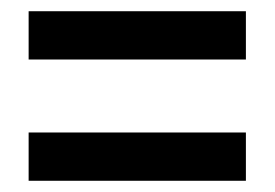

<svg xmlns="http://www.w3.org/2000/svg" viewBox="-20 -523 490 342"><path d="M31 -417H418V-503H31ZM31 -201H418V-287H31Z"/></svg>

Font: Noto Sans UI Condensed Medium
Style: Italic
Weight: 500
Width: 3
Italic angle: -12°
Designer: Monotype Design Team
Foundry: Monotype Imaging Inc.
Version: Version 1.901